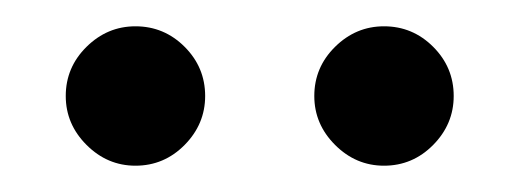

<svg xmlns="http://www.w3.org/2000/svg" viewBox="-20 -910 396 146"><path d="M272 -784Q250.6 -784 234.8 -799.8Q219 -815.6 219 -837Q219 -858.8 234.8 -874.4Q250.6 -890 272 -890Q293.8 -890 309.4 -874.4Q325 -858.8 325 -837Q325 -815.6 309.4 -799.8Q293.8 -784 272 -784ZM83 -784Q61.6 -784 45.8 -799.8Q30 -815.6 30 -837Q30 -858.8 45.8 -874.4Q61.6 -890 83 -890Q104.8 -890 120.4 -874.4Q136 -858.8 136 -837Q136 -815.6 120.4 -799.8Q104.8 -784 83 -784Z"/></svg>

Font: MuseoModerno Thin
Style: Regular
Weight: 100
Designer: Pablo Cosgaya, Héctor Gatti, Marcela Romero, and the Authors of The MuseoModerno Project.
Foundry: Omnibus-Type Team
Version: Version 1.003